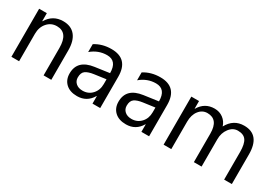

<svg xmlns="http://www.w3.org/2000/svg" viewBox="6 -1116 2434 1730"><g transform="rotate(30 1222.5 -250.5)"><path d="M496.1 0H416V-285.2Q416 -444.3 299.8 -444.3Q239.7 -444.3 200.4 -399.2Q161.1 -354 161.1 -285.2V0H81.1V-500H161.1V-417H163.1Q219.7 -511.7 327.1 -511.7Q409.2 -511.7 452.6 -458.7Q496.1 -405.8 496.1 -305.7Z M1004.9 0H924.8V-78.1H922.9Q870.6 11.7 769 11.7Q694.3 11.7 652.1 -27.8Q609.9 -67.4 609.9 -132.8Q609.9 -272.9 774.9 -295.9L924.8 -316.9Q924.8 -444.3 821.8 -444.3Q731.4 -444.3 658.7 -382.8V-464.8Q732.4 -511.7 828.6 -511.7Q1004.9 -511.7 1004.9 -325.2ZM924.8 -252.9 804.2 -236.3Q748.5 -228.5 720.2 -208.7Q691.9 -189 691.9 -138.7Q691.9 -102.1 718 -78.9Q744.1 -55.7 787.6 -55.7Q847.2 -55.7 886 -97.4Q924.8 -139.2 924.8 -203.1Z M1513.7 0H1433.6V-78.1H1431.6Q1379.4 11.7 1277.8 11.7Q1203.1 11.7 1160.9 -27.8Q1118.7 -67.4 1118.7 -132.8Q1118.7 -272.9 1283.7 -295.9L1433.6 -316.9Q1433.6 -444.3 1330.6 -444.3Q1240.2 -444.3 1167.5 -382.8V-464.8Q1241.2 -511.7 1337.4 -511.7Q1513.7 -511.7 1513.7 -325.2ZM1433.6 -252.9 1313 -236.3Q1257.3 -228.5 1229 -208.7Q1200.7 -189 1200.7 -138.7Q1200.7 -102.1 1226.8 -78.9Q1252.9 -55.7 1296.4 -55.7Q1356 -55.7 1394.8 -97.4Q1433.6 -139.2 1433.6 -203.1Z M2374.5 0H2294.4V-287.1Q2294.4 -370.1 2268.8 -407.2Q2243.2 -444.3 2182.6 -444.3Q2131.3 -444.3 2095.5 -397.5Q2059.6 -350.6 2059.6 -285.2V0H1979.5V-296.9Q1979.5 -444.3 1865.7 -444.3Q1813 -444.3 1778.8 -400.1Q1744.6 -356 1744.6 -285.2V0H1664.6V-500H1744.6V-420.9H1746.6Q1799.8 -511.7 1901.9 -511.7Q1953.1 -511.7 1991.2 -483.2Q2029.3 -454.6 2043.5 -408.2Q2099.1 -511.7 2209.5 -511.7Q2374.5 -511.7 2374.5 -308.1Z"/></g></svg>

Font: Segoe UI Historic
Style: Regular
Weight: 400
Foundry: Microsoft Corporation
Version: Version 1.03